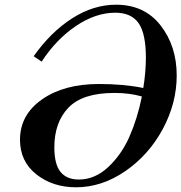

<svg xmlns="http://www.w3.org/2000/svg" viewBox="-20 -783 771 816"><path d="M303 13Q204 13 134.5 -42Q65 -97 65 -189Q65 -295 158.5 -360.5Q252 -426 400 -426Q507 -426 589 -409Q600 -478 600 -538Q600 -640 569 -684.5Q538 -729 470 -729Q386 -729 302 -672Q218 -615 157 -521L123 -544Q196 -647 286.5 -705Q377 -763 473 -763Q594 -763 662.5 -675Q731 -587 731 -462Q731 -345 672 -235Q613 -125 513 -56Q413 13 303 13ZM315 -20Q383 -20 439.5 -72.5Q496 -125 530 -202Q564 -279 583 -373Q531 -388 466 -388Q331 -388 271 -325.5Q211 -263 211 -157Q211 -84 237.5 -52Q264 -20 315 -20Z"/></svg>

Font: Libre Bodoni
Style: Italic
Weight: 400
Italic angle: -13°
Designer: Pablo Impallari, Rodrigo Fuenzalida
Foundry: Pablo Impallari, Rodrigo Fuenzalida
Version: Version 1.001